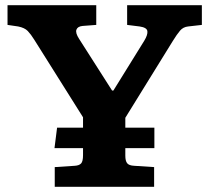

<svg xmlns="http://www.w3.org/2000/svg" viewBox="-20 -720 806 740"><path d="M191 0V-76L268 -81Q285 -82 292.5 -90Q300 -98 300 -122V-149H190L200 -228H300V-268L112 -567Q99 -588 87 -600.5Q75 -613 50 -618L9 -624V-700H351V-624L298 -620Q279 -618 274.5 -605.5Q270 -593 285 -570L412 -371H417L536 -563Q550 -586 548 -600Q546 -614 518 -618L470 -624V-700H758V-624L705 -618Q686 -616 674 -602Q662 -588 646 -562L463 -266V-228H575V-149H463V-120Q463 -100 470 -91Q477 -82 497 -81L574 -76V0Z"/></svg>

Font: Literata 7pt
Style: Bold
Weight: 700
Designer: Latin by Veronika Burian and Jose Scaglione. Greek by Irene Vlachou. Cyrillic by Vera Evstafieva.
Foundry: TypeTogether
Version: Version 3.002